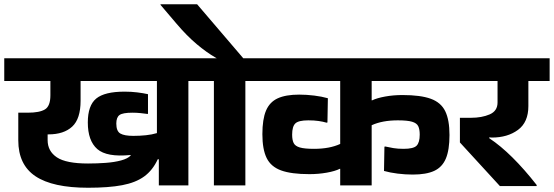

<svg xmlns="http://www.w3.org/2000/svg" viewBox="-50 -881 2605 903"><path d="M-30 -500V-607H936V-500H836V-9H697V-132H692Q668 -80 628 -51Q588 -22 524.5 -10Q461 2 364 2Q198 2 117 -52Q36 -106 36 -221V-351H81Q136 -351 161.5 -366.5Q187 -382 187 -433V-500ZM536 -450Q567 -450 595.5 -446.5Q624 -443 646 -438V-346L644 -345Q630 -347 611.5 -349Q593 -351 573 -351Q527 -351 512 -340Q497 -329 497 -300Q497 -264 516 -253Q535 -242 577 -242Q608 -242 636.5 -245Q665 -248 688 -255V-500H329V-407Q329 -322 289.5 -285.5Q250 -249 178 -249H174V-222Q174 -170 217.5 -141Q261 -112 364 -112Q406 -112 447 -115Q488 -118 519.5 -126.5Q551 -135 565 -150L564 -152Q452 -141 407.5 -180Q363 -219 363 -305Q363 -385 402.5 -417.5Q442 -450 536 -450Z M956 -9V-500H856V-607H1204V-500H1104V-9ZM705 -858V-861H877L1095 -606H971L964 -610Q922 -634 875 -673.5Q828 -713 779 -771Z M1550 -9V-87H1548Q1526 -76 1487 -69Q1448 -62 1405 -62Q1320 -62 1272 -79.5Q1224 -97 1204 -138Q1184 -179 1184 -250Q1184 -320 1201 -360.5Q1218 -401 1256 -418.5Q1294 -436 1357 -436Q1392 -436 1428 -431.5Q1464 -427 1492 -419L1490 -305L1486 -304Q1469 -309 1448 -312Q1427 -315 1400 -315Q1354 -315 1339 -300.5Q1324 -286 1324 -248Q1324 -223 1331 -208.5Q1338 -194 1360 -187.5Q1382 -181 1427 -181Q1500 -181 1550 -204V-500H1139V-607H2109V-500H1698V-409H1700Q1723 -420 1761.5 -427Q1800 -434 1843 -434Q1928 -434 1976 -416.5Q2024 -399 2044 -358Q2064 -317 2064 -246Q2064 -176 2047 -135.5Q2030 -95 1992.5 -77.5Q1955 -60 1891 -60Q1856 -60 1820 -64.5Q1784 -69 1756 -77L1758 -191L1762 -192Q1779 -188 1800 -184.5Q1821 -181 1848 -181Q1895 -181 1909.5 -196Q1924 -211 1924 -248Q1924 -273 1917 -287.5Q1910 -302 1888 -308.5Q1866 -315 1821 -315Q1748 -315 1698 -292V-9Z M2301 -6 2113 -211V-327H2165Q2216 -327 2253 -343Q2290 -359 2290 -399V-500H2054V-607H2535V-500H2435V-382Q2435 -306 2386 -270Q2337 -234 2263 -234Q2257 -234 2251 -235V-231Q2304 -196 2360 -140.5Q2416 -85 2474 -11V-6Z"/></svg>

Font: Bakbak One
Style: Regular
Weight: 400
Designer: Saumya Kishore and Sanchit Sawaria
Foundry: A Good Feeling
Version: Version 1.003; ttfautohint (v1.8.3)